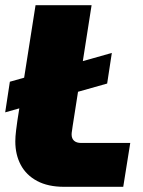

<svg xmlns="http://www.w3.org/2000/svg" viewBox="-24 -720 550 740"><path d="M-4 -287 14 -405 407 -516 389 -398ZM223 0Q161 0 119 -22.5Q77 -45 56 -84.5Q35 -124 35 -175Q35 -193 38 -217.5Q41 -242 43 -255L113 -700H329L256 -234Q255 -224 253.5 -216Q252 -208 252 -202Q252 -186 261.5 -177.5Q271 -169 289 -169H478L451 0Z"/></svg>

Font: MuseoModerno Thin Black
Style: Italic
Weight: 900
Italic angle: -9°
Version: Version 1.003